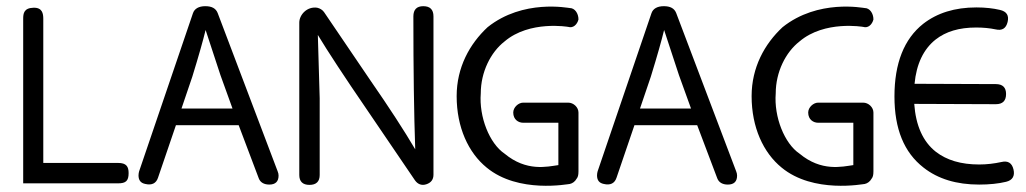

<svg xmlns="http://www.w3.org/2000/svg" viewBox="-20 -592 3320 621"><path d="M362 1C387 1 396 -7 396 -32C396 -53 389 -65 362 -65C362 -65 173 -65 120 -65C120 -118 120 -531 120 -531C120 -548 117 -568 88 -567C57 -566 55 -548 55 -531V1Z M684 -550C678 -565 665 -572 644 -572C623 -572 609 -564 604 -549L430 -38C429 -34 428 -30 428 -25C428 -9 435 0 450 3C471 8 485 1 491 -17L549 -187H752L817 -15C822 -2 834 5 851 5C871 5 881 -5 881 -24C881 -29 880 -33 878 -38ZM567 -241 602 -344C623 -412 637 -462 645 -495L693 -349L732 -241Z M1382 -539C1382 -561 1371 -572 1349 -572C1328 -572 1317 -561 1317 -539C1317 -366 1319 -223 1323 -109C1287 -170 1239 -244 1178 -332L1028 -553C1023 -560 1015 -565 1006 -567C973 -572 948 -544 948 -519V-26C948 -5 959 6 981 6C1003 6 1014 -5 1014 -26V-274L1008 -479C1040 -426 1093 -345 1167 -237L1322 -9C1331 4 1344 9 1359 4C1374 -1 1382 -11 1382 -27Z M1672 -195H1786V-58C1750 -53 1683 -36 1612 -95C1563 -128 1529 -214 1535 -290C1535 -359 1567 -423 1612 -458C1693 -527 1818 -505 1818 -505C1834 -500 1847 -513 1851 -529C1851 -549 1839 -566 1823 -566C1818 -566 1672 -596 1557 -504C1499 -450 1457 -374 1457 -281C1457 -180 1495 -98 1554 -50C1657 35 1818 3 1823 3C1832 1 1840 -5 1845 -14C1849 -19 1851 -25 1851 -38V-228C1851 -245 1835 -260 1818 -260H1672C1657 -260 1640 -245 1640 -228C1640 -205 1657 -195 1672 -195Z M2167 -550C2161 -565 2148 -572 2127 -572C2106 -572 2092 -564 2087 -549L1913 -38C1912 -34 1911 -30 1911 -25C1911 -9 1918 0 1933 3C1954 8 1968 1 1974 -17L2032 -187H2235L2300 -15C2305 -2 2317 5 2334 5C2354 5 2364 -5 2364 -24C2364 -29 2363 -33 2361 -38ZM2050 -241 2085 -344C2106 -412 2120 -462 2128 -495L2176 -349L2215 -241Z M2626 -195H2740V-58C2704 -53 2637 -36 2566 -95C2517 -128 2483 -214 2489 -290C2489 -359 2521 -423 2566 -458C2647 -527 2772 -505 2772 -505C2788 -500 2801 -513 2805 -529C2805 -549 2793 -566 2777 -566C2772 -566 2626 -596 2511 -504C2453 -450 2411 -374 2411 -281C2411 -180 2449 -98 2508 -50C2611 35 2772 3 2777 3C2786 1 2794 -5 2799 -14C2803 -19 2805 -25 2805 -38V-228C2805 -245 2789 -260 2772 -260H2626C2611 -260 2594 -245 2594 -228C2594 -205 2611 -195 2626 -195Z M3258 -44C3253 -65 3240 -73 3219 -68C3196 -63 3172 -60 3147 -60C3088 -60 3042 -74 3007 -101C2965 -134 2942 -186 2937 -256L3201 -255C3223 -255 3234 -266 3234 -288C3234 -309 3223 -320 3201 -320L2938 -321C2944 -385 2967 -433 3006 -464C3039 -490 3082 -503 3137 -503C3160 -503 3181 -501 3200 -497C3221 -492 3234 -500 3239 -521C3244 -542 3236 -555 3214 -560C3193 -565 3167 -568 3138 -568C3068 -568 3011 -550 2966 -515C2904 -466 2873 -387 2873 -280C2873 -175 2904 -99 2967 -50C3014 -13 3074 5 3147 5C3180 5 3209 2 3234 -4C3255 -9 3263 -23 3258 -44Z"/></svg>

Font: GFS Philostratos
Style: Regular
Weight: 400
Designer: George D. Matthiopoulos
Foundry: George D. Matthiopoulos
Version: Version 1.000